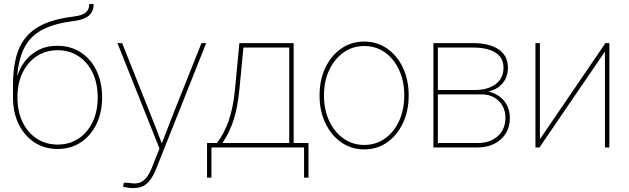

<svg xmlns="http://www.w3.org/2000/svg" viewBox="-20 -748 3191 974"><path d="M272.5 7.8Q206.1 7.8 154.8 -25.6Q103.5 -59.1 74.7 -118.2Q45.9 -177.2 45.9 -253.9V-312.5Q45.9 -381.3 56.4 -434.8Q66.9 -488.3 89.6 -527.6Q112.3 -566.9 148.4 -594.5Q184.6 -622.1 235.4 -638.9Q286.1 -655.8 353.5 -664.1Q381.3 -667.5 398.9 -675Q416.5 -682.6 424.6 -695.6Q432.6 -708.5 432.6 -727.5H455.1Q455.1 -702.6 444.6 -685.1Q434.1 -667.5 412.1 -656.7Q390.1 -646 355.5 -641.6Q258.3 -629.4 197.8 -598.6Q137.2 -567.9 106.2 -511Q75.2 -454.1 67.4 -363.8H68.8Q78.1 -397.9 103.3 -432.9Q128.4 -467.8 170.4 -491.7Q212.4 -515.6 271.5 -515.6Q338.9 -515.6 389.9 -482.2Q440.9 -448.7 469.5 -389.9Q498 -331.1 498 -253.9Q498 -177.2 469.2 -118.2Q440.4 -59.1 389.6 -25.6Q338.9 7.8 272.5 7.8ZM272.5 -14.6Q332 -14.6 377.9 -44.7Q423.8 -74.7 449.7 -128.7Q475.6 -182.6 475.6 -253.9Q475.6 -325.2 449.7 -379.2Q423.8 -433.1 377.9 -463.1Q332 -493.2 272.5 -493.2Q212.9 -493.2 166.7 -463.1Q120.6 -433.1 94.5 -379.2Q68.4 -325.2 68.4 -253.9Q68.4 -182.6 94.5 -128.7Q120.6 -74.7 166.7 -44.7Q212.9 -14.6 272.5 -14.6Z M604.5 199.7 608.4 178.7 634.8 179.7Q664.1 185.5 685.1 179.7Q706.1 173.8 722.4 153.3Q738.8 132.8 753.4 95.2L789.1 5.4L575.7 -529.3H599.6L745.1 -164.1Q760.7 -126 775.1 -87.9Q789.6 -49.8 804.2 -11.7H797.4Q812.5 -49.8 826.9 -87.9Q841.3 -126 856.4 -164.1L1002 -529.3H1025.9L774.4 103Q759.3 141.1 742.9 163.6Q726.6 186 705.6 196Q684.6 206.1 655.3 206.1Q641.6 206.1 630.6 204.3Q619.6 202.6 604.5 199.7Z M1030.3 153.3V-22.5H1080.1Q1099.6 -47.4 1114.5 -75.9Q1129.4 -104.5 1140.9 -137.9Q1152.3 -171.4 1159.9 -210Q1167.5 -248.5 1171.9 -293L1194.3 -529.3H1469.7V-22.5H1544.9V153.3H1522.5V0H1052.7V153.3ZM1108.4 -22.5H1447.3V-506.8H1214.8L1194.3 -293Q1186 -206.1 1165.8 -141.8Q1145.5 -77.6 1108.4 -22.5Z M1827.6 9.8Q1762.2 9.8 1710.9 -26.1Q1659.7 -62 1630.4 -123.8Q1601.1 -185.5 1601.1 -263.7Q1601.1 -342.8 1630.4 -404.3Q1659.7 -465.8 1710.9 -501.5Q1762.2 -537.1 1827.6 -537.1Q1893.1 -537.1 1944.1 -501.5Q1995.1 -465.8 2024.2 -404.1Q2053.2 -342.3 2053.2 -263.7Q2053.2 -185.5 2024.2 -123.8Q1995.1 -62 1944.3 -26.1Q1893.6 9.8 1827.6 9.8ZM1827.6 -12.7Q1886.7 -12.7 1932.6 -45.2Q1978.5 -77.6 2004.6 -134.5Q2030.8 -191.4 2030.8 -263.7Q2030.8 -336.4 2004.6 -393.1Q1978.5 -449.7 1932.6 -482.2Q1886.7 -514.6 1827.6 -514.6Q1769 -514.6 1722.9 -481.9Q1676.8 -449.2 1650.1 -392.8Q1623.5 -336.4 1623.5 -263.7Q1623.5 -191.4 1650.1 -134.5Q1676.8 -77.6 1722.9 -45.2Q1769 -12.7 1827.6 -12.7Z M2178.7 0V-529.3H2377.9Q2462.9 -529.3 2509.8 -497.3Q2556.6 -465.3 2556.6 -404.8Q2556.6 -357.9 2529.8 -325.9Q2502.9 -293.9 2457 -283.7Q2491.2 -275.9 2515.6 -257.3Q2540 -238.8 2553.2 -211.4Q2566.4 -184.1 2566.4 -148.4Q2566.4 -104.5 2545.7 -71Q2524.9 -37.6 2488 -18.8Q2451.2 0 2403.3 0ZM2201.2 -22.5H2403.3Q2466.3 -22.5 2505.1 -57.4Q2543.9 -92.3 2543.9 -150.4Q2543.9 -202.6 2510 -235.8Q2476.1 -269 2424.8 -269H2201.2ZM2201.2 -291.5H2388.7Q2454.1 -291.5 2494.1 -321Q2534.2 -350.6 2534.2 -404.8Q2534.2 -455.6 2493.4 -481.2Q2452.6 -506.8 2377.9 -506.8H2201.2Z M3071.3 0H3048.8V-484.4H3047.4L2716.8 0H2696.3V-529.3H2718.8V-44.4H2720.7L3051.3 -529.3H3071.3Z"/></svg>

Font: Inter 24pt Thin
Style: Regular
Weight: 250
Designer: Rasmus Andersson
Foundry: rsms
Version: Version 4.001;git-66647c0bb